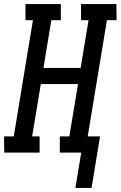

<svg xmlns="http://www.w3.org/2000/svg" viewBox="-44 -755 597 950"><path d="M329 175 358 0H252V-80H299L342 -339H158L115 -80H152V0H-23L-24 -80H24L119 -655H82V-735H257V-655H210L171 -419H355L394 -655H357V-735H532L533 -655H485L390 -80H451L409 175Z"/></svg>

Font: Iosevka Curly Slab Medium
Style: Italic
Weight: 500
Italic angle: -9°
Monospace: yes
Designer: Belleve Invis
Foundry: Belleve Invis
Version: Version 22.1.2; ttfautohint (v1.8.4)